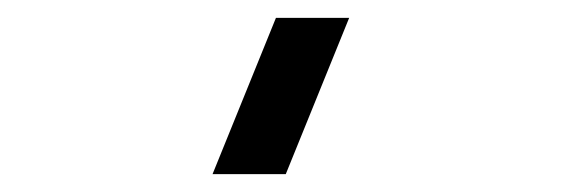

<svg xmlns="http://www.w3.org/2000/svg" viewBox="-20 -740 640 215"><path d="M300 -545 371 -720H289L218 -545Z"/></svg>

Font: Eudonet SemiBold
Style: Regular
Weight: 600
Designer: Mikhail Sharanda
Foundry: Mikhail Sharanda
Version: Version 4.503;Glyphs 3.1.2 (3151)